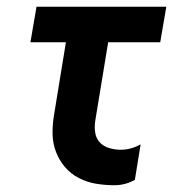

<svg xmlns="http://www.w3.org/2000/svg" viewBox="-20 -540 540 568"><path d="M319 8Q291 8 264 3.5Q237 -1 213 -13.5Q189 -26 172 -46Q155 -66 145.5 -91Q136 -116 135.5 -144Q135 -172 140 -201L175 -415H70L88 -520H472L454 -415H300L262 -184Q259 -166 261.5 -148.5Q264 -131 275 -119Q286 -107 303 -102Q320 -97 337 -97Q352 -97 367 -101Q382 -105 396 -113L379 -8Q365 0 349.5 4Q334 8 319 8Z"/></svg>

Font: Iosevka Extrabold Oblique
Style: Regular
Weight: 800
Italic angle: -9°
Monospace: yes
Designer: Belleve Invis
Foundry: Belleve Invis
Version: Version 32.5.0; ttfautohint (v1.8.4)